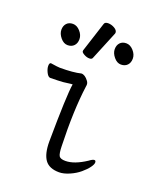

<svg xmlns="http://www.w3.org/2000/svg" viewBox="-144 -852 789 957"><g transform="rotate(20 250.0 -373.0)"><path d="M286 18Q233 18 210.5 -13.5Q188 -45 188 -110Q190 -356 200 -417L188 -416Q149 -410 123.5 -410Q98 -410 85 -409Q73 -409 63.5 -428Q54 -447 54 -462Q54 -479 63 -479Q101 -473 112 -473Q183 -473 223 -483Q242 -483 260 -459Q270 -447 266 -430Q248 -297 254 -108Q255 -69 262.5 -57.5Q270 -46 296 -46Q343 -46 405 -87Q422 -100 431 -100Q439 -100 439 -89Q439 -79 426.5 -62Q414 -45 392 -26.5Q370 -8 340 5Q310 18 286 18ZM142.5 -605Q130 -592 109 -592Q88 -592 71 -612.5Q54 -633 54 -654Q54 -675 66 -688Q78 -701 99 -701Q120 -701 137.5 -681.5Q155 -662 155 -640Q155 -618 142.5 -605ZM250 -576Q247 -567 233.5 -567Q220 -567 205.5 -575Q191 -583 191 -589.5Q191 -596 192 -597L242 -752Q245 -764 262.5 -764Q280 -764 296.5 -754.5Q313 -745 313 -732Q313 -729 312 -727ZM425.5 -605Q413 -592 392 -592Q371 -592 354 -612.5Q337 -633 337 -654Q337 -675 349 -688Q361 -701 382 -701Q403 -701 420.5 -681.5Q438 -662 438 -640Q438 -618 425.5 -605Z"/></g></svg>

Font: LXGW WenKai Mono Lite
Style: Regular
Weight: 400
Monospace: yes
Designer: LXGW / Fontworks Inc.
Foundry: LXGW / Fontworks Inc.
Version: Version 1.520; June 14, 2025